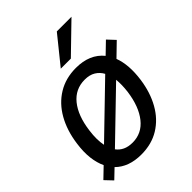

<svg xmlns="http://www.w3.org/2000/svg" viewBox="-220 -836 958 958"><g transform="rotate(-45 259.0 -356.5)"><path d="M26 5.5 -11.5 -34 42.5 -86Q27 -118.5 22 -161Q17 -203.5 24.5 -256.5Q35.5 -337.5 70 -398.5Q104.5 -459.5 159.8 -493.2Q215 -527 287.5 -527Q384.5 -527 435 -464.5L493.5 -521L530.5 -481.5L462.5 -415.5Q487 -350.5 474 -256.5Q463 -177.5 429.2 -117.5Q395.5 -57.5 341 -23.8Q286.5 10 213 10Q124.5 10 74 -40.5ZM114.5 -258.5Q106.5 -199.5 115.5 -156.5L370 -402.5Q357 -426.5 334.2 -440.5Q311.5 -454.5 277 -454.5Q210.5 -454.5 168.5 -402.8Q126.5 -351 114.5 -258.5ZM224.5 -63Q289.5 -63 331.2 -115.2Q373 -167.5 385.5 -258.5Q391.5 -306 387.5 -343L138 -102Q151.5 -83.5 173 -73.2Q194.5 -63 224.5 -63ZM349 -723H452.5L302.5 -577.5H231.5Z"/></g></svg>

Font: Public Sans
Style: Italic
Weight: 400
Italic angle: -8°
Designer: The Public Sans project authors (U.S. Web Design System). Libre Franklin designed by Pablo Impallari and Rodrigo Fuenzal
Version: Version 1.008; ttfautohint (v1.8.1) -l 8 -r 50 -G 200 -x 14 